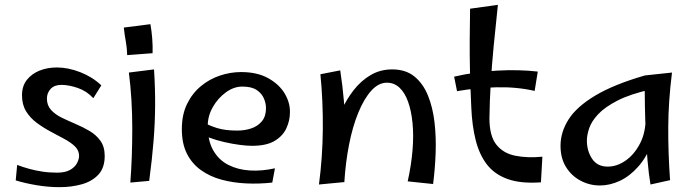

<svg xmlns="http://www.w3.org/2000/svg" viewBox="-20 -753 2874 794"><path d="M226 21Q180 21 132 13Q84 5 45 -7L51 -71Q75 -62 100 -55Q125 -48 154 -43.5Q183 -39 216 -39Q250 -39 270 -50.5Q290 -62 298.5 -78.5Q307 -95 307 -108Q307 -131 290 -147.5Q273 -164 246 -178.5Q219 -193 189 -209Q159 -225 132 -245Q105 -265 88 -292.5Q71 -320 71 -359Q71 -397 91 -422.5Q111 -448 143.5 -461Q176 -474 215 -474Q262 -474 312 -454.5Q362 -435 399 -400L366 -347Q338 -377 301 -389.5Q264 -402 234 -402Q205 -402 189.5 -385.5Q174 -369 174 -345Q174 -317 191.5 -298Q209 -279 236 -266Q263 -253 293.5 -240Q324 -227 351 -211Q378 -195 395.5 -170.5Q413 -146 413 -108Q413 -59 387 -31Q361 -3 318.5 9Q276 21 226 21Z M506 -525Q505 -557 500 -583.5Q495 -610 492 -639L602 -653Q607 -626 609.5 -594Q612 -562 611 -533ZM597 -5 519 2Q527 -103 527 -222.5Q527 -342 513 -453L617 -466Q622 -387 621.5 -315.5Q621 -244 615 -169.5Q609 -95 597 -5Z M1106 2Q1052 8 998 5.5Q944 3 896 -10Q848 -23 811 -49.5Q774 -76 753 -117.5Q732 -159 732 -219Q732 -279 753.5 -323Q775 -367 810.5 -396.5Q846 -426 889.5 -440.5Q933 -455 977 -455Q1044 -455 1089.5 -429.5Q1135 -404 1157.5 -366Q1180 -328 1179 -288Q1179 -255 1164.5 -223Q1150 -191 1116 -170.5Q1082 -150 1022 -150Q1001 -150 970.5 -154Q940 -158 907.5 -165.5Q875 -173 846.5 -183.5Q818 -194 801 -207L825 -246Q844 -234 877.5 -223.5Q911 -213 961 -213Q992 -213 1019 -222Q1046 -231 1063 -251.5Q1080 -272 1080 -306Q1080 -325 1071.5 -345.5Q1063 -366 1042 -380.5Q1021 -395 982 -395Q947 -395 914 -371Q881 -347 860 -310Q839 -273 839 -232Q839 -171 862 -131Q885 -91 924.5 -71Q964 -51 1013.5 -48Q1063 -45 1117 -57Z M1771 8 1666 -3Q1681 -71 1686 -132Q1691 -193 1686 -244Q1681 -295 1667.5 -332.5Q1654 -370 1632 -390.5Q1610 -411 1580 -411Q1545 -411 1515 -377.5Q1485 -344 1461.5 -286.5Q1438 -229 1423.5 -155Q1409 -81 1404 0L1344 -125Q1347 -162 1359.5 -207.5Q1372 -253 1393 -298.5Q1414 -344 1444 -382Q1474 -420 1513.5 -443Q1553 -466 1602 -466Q1658 -466 1694 -436.5Q1730 -407 1750 -357.5Q1770 -308 1777 -246.5Q1784 -185 1781.5 -119Q1779 -53 1771 8ZM1404 0 1299 10Q1314 -103 1315 -219Q1316 -335 1305 -446L1387 -462Q1397 -396 1402 -337.5Q1407 -279 1408.5 -225Q1410 -171 1408.5 -115.5Q1407 -60 1404 0Z M2217 1Q2134 7 2079.5 -12.5Q2025 -32 1993.5 -73Q1962 -114 1947 -174Q1932 -234 1929 -309Q1925 -394 1923.5 -462.5Q1922 -531 1922.5 -592Q1923 -653 1924 -717L2039 -733Q2029 -641 2021.5 -562Q2014 -483 2009.5 -410.5Q2005 -338 2004 -264Q2004 -191 2032.5 -155Q2061 -119 2111 -109Q2161 -99 2223 -105ZM2191 -377Q2117 -394 2033.5 -392Q1950 -390 1870 -376L1858 -436Q1944 -456 2035.5 -461Q2127 -466 2204 -457Z M2461 14Q2418 14 2380.5 -6Q2343 -26 2320.5 -62.5Q2298 -99 2298 -150Q2298 -207 2331.5 -259.5Q2365 -312 2442 -358Q2519 -404 2647 -441L2671 -383Q2586 -364 2533.5 -337Q2481 -310 2453.5 -280.5Q2426 -251 2416.5 -222.5Q2407 -194 2407 -172Q2407 -129 2428.5 -96.5Q2450 -64 2493 -64Q2532 -64 2568 -89.5Q2604 -115 2627.5 -161Q2651 -207 2650 -270L2708 -319Q2702 -230 2678.5 -167Q2655 -104 2619.5 -64Q2584 -24 2543 -5Q2502 14 2461 14ZM2670 10Q2663 -31 2658 -87Q2653 -143 2650.5 -201.5Q2648 -260 2647 -312Q2646 -364 2646 -399Q2646 -434 2647 -441L2759 -453Q2744 -334 2743.5 -226.5Q2743 -119 2751 -8Z"/></svg>

Font: Marhey Light Light
Style: Regular
Weight: 300
Version: Version 1.000